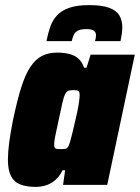

<svg xmlns="http://www.w3.org/2000/svg" viewBox="-20 -724 548 752"><path d="M120 8Q84 8 59.5 -1.5Q35 -11 23 -34.5Q11 -58 11 -99Q11 -128 16 -166Q21 -204 31 -254Q47 -330 63 -381Q79 -432 99 -462Q119 -492 144.5 -505Q170 -518 204 -518Q231 -518 252 -512.5Q273 -507 287.5 -494Q302 -481 309 -459H319L335 -510H508L400 0H227L235 -57H225Q212 -31 194.5 -17Q177 -3 158 2.5Q139 8 120 8ZM218 -140Q229 -140 235.5 -141Q242 -142 246 -148Q250 -154 254 -167Q257 -176 261.5 -195Q266 -214 271.5 -237Q277 -260 282 -283Q287 -306 289.5 -324.5Q292 -343 292 -351Q292 -365 286.5 -368Q281 -371 267 -371Q255 -371 248 -368.5Q241 -366 235.5 -356Q230 -346 224.5 -322Q219 -298 210 -255Q201 -214 196.5 -191.5Q192 -169 192 -157Q192 -149 195 -145Q198 -141 204 -140.5Q210 -140 218 -140ZM162 -563Q168 -594 177 -619.5Q186 -645 203.5 -664Q221 -683 251.5 -693.5Q282 -704 330 -704Q379 -704 407.5 -693.5Q436 -683 447.5 -663.5Q459 -644 459 -617Q459 -605 457 -591.5Q455 -578 452 -563H352Q354 -569 355 -575Q356 -581 356 -586Q356 -597 348 -603.5Q340 -610 318 -610Q295 -610 284 -603.5Q273 -597 268.5 -586.5Q264 -576 261 -563Z"/></svg>

Font: Saira SemiCondensed Black
Style: Italic
Weight: 900
Width: 4
Italic angle: -12°
Designer: Hector Gatti with collaboration of the Omnibus-Type team
Foundry: Omnibus-Type
Version: Version 1.101